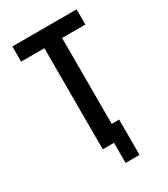

<svg xmlns="http://www.w3.org/2000/svg" viewBox="-209 -830 919 1051"><g transform="rotate(-30 250.0 -304.0)"><path d="M265 127V0H194V-639H47V-735H453V-639H306V-96H353V127Z"/></g></svg>

Font: Zed Mono
Style: Bold
Weight: 700
Monospace: yes
Designer: Belleve Invis
Foundry: Belleve Invis
Version: Version 1.0.0; ttfautohint (v1.8.4)